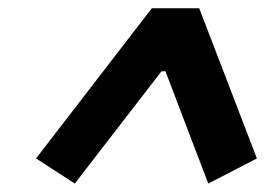

<svg xmlns="http://www.w3.org/2000/svg" viewBox="-20 -785 660 466"><path d="M67.5 -400.5 161.5 -339.5 372 -612H381.5L485.5 -339.5L603.5 -400.5L463.5 -765H348.5Z"/></svg>

Font: Monaspace Neon
Style: Bold Italic
Weight: 700
Italic angle: -11°
Designer: Riley Cran & the Lettermatic Team
Foundry: Lettermatic
Version: Version 1.200 (Monaspace Neon)